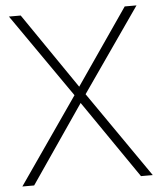

<svg xmlns="http://www.w3.org/2000/svg" viewBox="-52 -765 677 811"><g transform="rotate(-5 286.5 -360.0)"><path d="M10 0 263 -365 16 -720H66L286 -399L507 -720H557L310 -365L563 0H513L286 -330L60 0Z"/></g></svg>

Font: Hauora
Style: Regular
Weight: 400
Designer: Wayne Shih
Foundry: WCYS
Version: Version 1.001